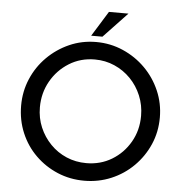

<svg xmlns="http://www.w3.org/2000/svg" viewBox="-59 -953 976 1019"><g transform="rotate(5 428.5 -444.0)"><path d="M59 -361Q59 -436 87.5 -503Q116 -570 167 -621Q218 -672 284.5 -701.5Q351 -731 427 -731Q503 -731 570.5 -701.5Q638 -672 689 -621Q740 -570 769 -503Q798 -436 798 -361Q798 -284 769 -217.5Q740 -151 689 -100Q638 -49 570.5 -20.5Q503 8 427 8Q351 8 284.5 -20Q218 -48 167 -98Q116 -148 87.5 -215.5Q59 -283 59 -361ZM159 -360Q159 -303 180 -253.5Q201 -204 238 -166Q275 -128 324 -107Q373 -86 430 -86Q505 -86 565.5 -122.5Q626 -159 662 -221.5Q698 -284 698 -361Q698 -418 677 -468.5Q656 -519 619 -557Q582 -595 533 -616.5Q484 -638 428 -638Q352 -638 291 -600Q230 -562 194.5 -499Q159 -436 159 -360ZM584 -896 457 -762H397L480 -896Z"/></g></svg>

Font: Synthetic
Style: Regular
Weight: 400
Designer: Santiago Orozco
Foundry: Typemade
Version: Version 2.000; ttfautohint (v1.8.4.7-5d5b)